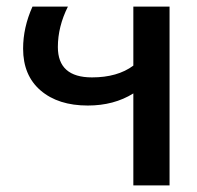

<svg xmlns="http://www.w3.org/2000/svg" viewBox="-20 -560 596 580"><path d="M382.8 0V-277.8Q324.2 -241.2 245.1 -241.2Q155.8 -241.2 102.8 -286.6Q49.8 -332 49.8 -413.1Q49.8 -477.1 78.1 -540H185.1Q154.8 -479.5 154.8 -418Q154.8 -326.2 257.8 -326.2Q335 -326.2 382.8 -361.8V-540H492.2V0Z"/></svg>

Font: Kanit
Style: Regular
Weight: 400
Designer: Katatrad Team
Foundry: CadsonDemak
Version: Version 1.000;PS 001.000;hotconv 1.0.88;makeotf.lib2.5.64775